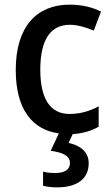

<svg xmlns="http://www.w3.org/2000/svg" viewBox="-20 -569 484 829"><path d="M363 136C363 85 325 59 276 48L294 10C338 7 375 -4 406 -22V-110C369 -90 328 -77 280 -77C197 -77 154 -142 154 -268C154 -396 197 -462 282 -462C316 -462 353 -450 385 -437L416 -519C382 -537 333 -549 281 -549C140 -549 48 -456 48 -267C48 -97 119 -9 234 7L199 82C248 89 282 102 282 135C282 164 259 178 217 178C199 178 180 176 166 172V233C180 237 202 240 227 240C314 240 363 202 363 136Z"/></svg>

Font: Noto Sans Myanmar UI SemiCondensed Medium
Style: Regular
Weight: 500
Width: 4
Designer: Monotype Design Team
Foundry: Monotype Imaging Inc.
Version: Version 2.103